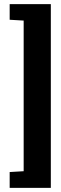

<svg xmlns="http://www.w3.org/2000/svg" viewBox="-20 -763 297 933"><path d="M27 150V73L95 69V-663L27 -667V-743H227V150Z"/></svg>

Font: Saira Ultra Condensed Black
Style: Regular
Weight: 900
Width: 1
Designer: Hector Gatti with collaboration of the Omnibus-Type team
Foundry: Omnibus-Type
Version: Version 1.001; ttfautohint (v1.8)